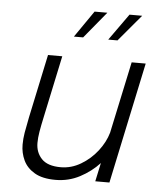

<svg xmlns="http://www.w3.org/2000/svg" viewBox="-53 -784 698 838"><g transform="rotate(5 296.0 -365.0)"><path d="M221 9Q164 9 129.8 -11Q95.5 -31 80.2 -63.2Q65 -95.5 65 -132Q65 -157.5 69.5 -184.5Q74 -211.5 82.5 -253L141.5 -531H204L146.5 -260Q138 -221 133.5 -194Q129 -167 129 -145Q129 -103.5 155.2 -75.8Q181.5 -48 239 -48Q285.5 -48 327.2 -72.8Q369 -97.5 399 -136.2Q429 -175 441 -217L508 -531H569.5L457 0H395L412.5 -81.5Q376.5 -42.5 327.5 -16.8Q278.5 9 221 9ZM247 -621 327.5 -737.5H383.5L287.5 -621ZM397.5 -621 480.5 -737.5H536L438 -621Z"/></g></svg>

Font: Epilogue Light
Style: Italic
Weight: 300
Italic angle: -12°
Designer: Tyler Finck
Foundry: Etcetera Type Co
Version: Version 2.111; ttfautohint (v1.8.3)